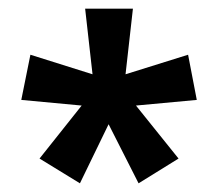

<svg xmlns="http://www.w3.org/2000/svg" viewBox="-20 -781 502 442"><path d="M286 -761 269 -610 413 -655 433 -551 293 -538 391 -416 299 -359 230 -495 164 -359 71 -416 168 -538 29 -551 50 -655 193 -610 176 -761Z"/></svg>

Font: Noto Sans Lao Looped Condensed SemiBold
Style: Regular
Weight: 600
Width: 3
Designer: Mark Frömberg, Ben Mitchell
Foundry: The Fontpad Ltd
Version: Version 1.002; ttfautohint (v1.8.4.7-5d5b)